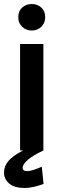

<svg xmlns="http://www.w3.org/2000/svg" viewBox="-39 -749 297 956"><path d="M61 0V-530H177V0ZM119 -597Q91 -597 71.5 -615.5Q52 -634 52 -663Q52 -694 71.5 -711.5Q91 -729 119 -729Q147 -729 166.5 -711.5Q186 -694 186 -663Q186 -634 166.5 -615.5Q147 -597 119 -597ZM84 187Q33 187 7 165Q-19 143 -19 111Q-19 79 2 53.5Q23 28 76 0H178Q126 24 100 46.5Q74 69 74 86Q74 103 96 103Q110 103 131 96Q152 89 169 81L178 167Q156 175 131 181Q106 187 84 187Z"/></svg>

Font: Radio Canada Big Medium
Style: Regular
Weight: 500
Designer: Étienne Aubert Bonn
Foundry: Coppers and Brasses
Version: Version 1.001